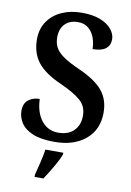

<svg xmlns="http://www.w3.org/2000/svg" viewBox="-101 -786 729 1068"><g transform="rotate(10 263.5 -251.5)"><path d="M246 10Q169 10 123 -9.5Q77 -29 56.5 -61Q36 -93 36 -129Q36 -171 62 -191Q88 -211 125 -211Q128 -134 164 -89Q200 -44 258 -44Q315 -44 346.5 -76Q378 -108 378 -160Q378 -214 340.5 -246.5Q303 -279 225 -314Q132 -355 92 -407Q52 -459 52 -536Q52 -594 81 -636.5Q110 -679 160 -701.5Q210 -724 273 -724Q336 -724 378.5 -707Q421 -690 442.5 -663Q464 -636 464 -607Q464 -573 440 -554Q416 -535 366 -535Q366 -568 355 -598.5Q344 -629 321 -649Q298 -669 261 -669Q215 -669 188 -641.5Q161 -614 161 -566Q161 -534 174 -509Q187 -484 220 -461Q253 -438 312 -412Q403 -372 445.5 -322.5Q488 -273 488 -197Q488 -101 422 -45.5Q356 10 246 10ZM172 208Q180 177 190 136Q200 95 205 61H306V71Q298 92 283.5 119Q269 146 252.5 173Q236 200 222 221H172Z"/></g></svg>

Font: Noto Serif Lao SemiCondensed SemiBold
Style: Regular
Weight: 600
Width: 4
Designer: Monotype Design Team
Foundry: Monotype Imaging Inc.
Version: Version 2.003; ttfautohint (v1.8.4.7-5d5b)